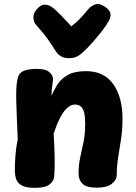

<svg xmlns="http://www.w3.org/2000/svg" viewBox="-20 -897 661 931"><path d="M64 -510Q69 -540 91 -551.5Q113 -563 159 -563Q202 -563 219.5 -547Q237 -531 237 -515Q237 -506 235 -494Q233 -482 231.5 -467Q230 -452 230 -433Q240 -457 257 -485Q274 -513 307 -532.5Q340 -552 397 -552Q485 -552 529.5 -488.5Q574 -425 574 -322Q574 -269 567 -223Q560 -177 553 -134Q546 -91 546 -47Q546 -25 522.5 -6Q499 13 448 13Q398 13 379.5 -6.5Q361 -26 361 -53Q361 -97 369 -133.5Q377 -170 385 -208.5Q393 -247 393 -297Q393 -331 388 -351Q383 -371 372 -380.5Q361 -390 344 -390Q326 -390 310.5 -377.5Q295 -365 282 -344.5Q269 -324 258.5 -298.5Q248 -273 240 -247Q244 -192 245 -137.5Q246 -83 243 -42Q242 -20 220.5 -3Q199 14 150 14Q106 14 85 2Q64 -10 58 -29.5Q52 -49 52 -71Q52 -106 55 -145Q58 -184 66 -221Q64 -275 62 -319Q60 -363 59 -399Q58 -435 59 -462.5Q60 -490 64 -510ZM407 -851Q418 -866 439 -874.5Q460 -883 485 -867Q511 -851 515 -833.5Q519 -816 508 -796Q496 -774 474 -746Q452 -718 429.5 -692.5Q407 -667 391 -652Q372 -633 355.5 -624Q339 -615 315 -615Q290 -615 274 -625Q258 -635 247 -654Q235 -674 212 -706.5Q189 -739 156 -775Q143 -789 142 -811Q141 -833 160 -854Q180 -876 198.5 -874.5Q217 -873 230 -864Q253 -847 278.5 -820Q304 -793 326 -769Q337 -778 351 -790.5Q365 -803 379.5 -819Q394 -835 407 -851Z"/></svg>

Font: Playpen Sans ExtraBold
Style: Regular
Weight: 800
Designer: Laura Meseguer, Veronika Burian, José Scaglione
Foundry: TypeTogether
Version: Version 1.001